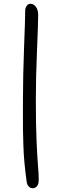

<svg xmlns="http://www.w3.org/2000/svg" viewBox="-20 -832 313 1012"><path d="M152.8 160.2Q140.1 160.2 131.1 150.6Q122.1 141.1 120.1 123Q113.3 71.8 108.9 26.6Q104.5 -18.6 103 -72.3Q101.6 -126 101.1 -148.7Q100.6 -171.4 100.8 -239.7Q101.1 -308.1 101.1 -320.8Q101.1 -432.6 106.9 -583.5Q112.8 -734.4 112.8 -774.9Q112.8 -790 120.4 -801Q127.9 -812 141.1 -812Q157.2 -812 169.2 -796.1Q181.2 -780.3 181.2 -752.9Q181.2 -710 175 -565.7Q168.9 -421.4 168.9 -307.1Q168.9 -169.4 172.9 -83.7Q176.8 2 180.4 43.5Q184.1 85 184.1 115.2Q184.1 139.2 174.6 149.7Q165 160.2 152.8 160.2Z"/></svg>

Font: Shantell Sans Irregular
Style: Regular
Weight: 300
Designer: Stephen Nixon, Anya Danilova, Shantell Martin
Foundry: Arrow Type
Version: Version 1.006;[9816181b4]